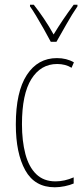

<svg xmlns="http://www.w3.org/2000/svg" viewBox="-20 -783 353 813"><path d="M212 10Q127 10 87 -62Q47 -134 47 -256Q47 -394 93.5 -465.5Q140 -537 221 -537Q262 -537 293 -519L283 -496Q257 -512 222 -512Q153 -512 113 -448.5Q73 -385 73 -257Q73 -186 87.5 -131Q102 -76 133.5 -45.5Q165 -15 215 -15Q253 -15 292 -32V-6Q276 1 254 5.5Q232 10 212 10ZM195 -606Q182 -631 165.5 -660Q149 -689 133.5 -715Q118 -741 107 -756V-763H123Q143 -738 166 -704Q189 -670 207 -637Q227 -670 247 -699.5Q267 -729 292 -763H308V-756Q286 -724 262.5 -682.5Q239 -641 219 -606Z"/></svg>

Font: Noto Sans Gujarati ExtraCondensed Thin
Style: Regular
Weight: 100
Width: 2
Designer: Jelle Bosma - Monotype Design Team, Universal Thirst
Foundry: Monotype Imaging Inc.
Version: Version 2.106; ttfautohint (v1.8.4.7-5d5b)